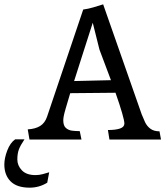

<svg xmlns="http://www.w3.org/2000/svg" viewBox="-113 -644 773 886"><path d="M23 0 15 -47Q50 -49 72 -62.5Q94 -76 104 -105L271 -600Q294 -603 317.5 -610Q341 -617 363 -624L541 -116Q548 -98 556.5 -80Q565 -62 581 -50Q597 -38 623 -38L630 0H392L385 -44Q421 -44 441 -51Q461 -58 461 -74Q461 -86 450.5 -122.5Q440 -159 420 -216L211 -214Q197 -167 190 -143Q183 -119 181 -107.5Q179 -96 179 -89Q179 -64 191 -53.5Q203 -43 219.5 -41Q236 -39 251 -39H255L263 0ZM346 -415 315 -539Q286 -449 265 -383Q244 -317 229 -270L399 -274Q376 -337 346 -415ZM24 222Q-35 222 -64 193Q-93 164 -93 115Q-93 86 -79.5 50.5Q-66 15 -43 -1H0Q-19 27 -26 46Q-33 65 -33 92Q-33 120 -12 142Q9 164 51 164Q68 164 84.5 159.5Q101 155 114 151L105 199Q68 222 24 222Z"/></svg>

Font: Maname
Style: Regular
Weight: 400
Designer: Pathum Egodawatta
Foundry: mooniak
Version: Version 1.000; ttfautohint (v1.8.4.7-5d5b)